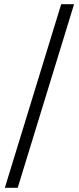

<svg xmlns="http://www.w3.org/2000/svg" viewBox="-20 -730 374 910"><path d="M3 160 270 -710H331L64 160Z"/></svg>

Font: Source Serif 4 18pt
Style: Regular
Weight: 400
Designer: Frank Grießhammer
Foundry: Adobe Systems Incorporated
Version: Version 4.004;hotconv 1.0.116;makeotfexe 2.5.65601